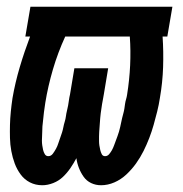

<svg xmlns="http://www.w3.org/2000/svg" viewBox="-20 -540 540 568"><path d="M105 8Q85 8 68.5 -0.5Q52 -9 41 -24Q30 -39 23.5 -56.5Q17 -74 13.5 -93Q10 -112 9.5 -131.5Q9 -151 9.5 -170.5Q10 -190 12 -210Q14 -230 17 -250Q25 -296 38.5 -341.5Q52 -387 69 -432H55L70 -520H490L475 -432H461Q464 -387 462.5 -341.5Q461 -296 453 -250Q450 -230 445 -210Q440 -190 434.5 -170.5Q429 -151 421.5 -131.5Q414 -112 404.5 -93Q395 -74 382.5 -56.5Q370 -39 354 -24Q338 -9 318.5 -0.5Q299 8 279 8Q263 8 249.5 1.5Q236 -5 227.5 -17Q219 -29 213.5 -43Q208 -57 206 -72Q198 -57 188.5 -43Q179 -29 166.5 -17Q154 -5 137.5 1.5Q121 8 105 8ZM123 -78Q131 -78 136.5 -85.5Q142 -93 146 -100.5Q150 -108 152.5 -116Q155 -124 158 -132Q161 -140 163.5 -148Q166 -156 167.5 -164Q169 -172 171.5 -180Q174 -188 175 -196Q176 -204 178 -212Q180 -220 181.5 -228Q183 -236 184 -244Q185 -252 187 -260L200 -338H300L287 -260Q286 -253 284.5 -246Q283 -239 282 -232.5Q281 -226 280 -219Q279 -212 278 -205Q277 -198 276.5 -191Q276 -184 275.5 -177.5Q275 -171 274.5 -164Q274 -157 273.5 -150Q273 -143 273 -136.5Q273 -130 273 -123Q273 -116 274 -109.5Q275 -103 276.5 -96.5Q278 -90 281 -84Q284 -78 291 -78Q298 -78 303 -84Q308 -90 311.5 -96.5Q315 -103 317.5 -110Q320 -117 322.5 -123.5Q325 -130 327.5 -137Q330 -144 332 -150.5Q334 -157 335.5 -164Q337 -171 338.5 -178Q340 -185 341.5 -191.5Q343 -198 345 -205Q347 -212 348 -219Q349 -226 350 -233Q351 -240 353 -246.5Q355 -253 356 -260Q363 -304 365 -347Q367 -390 364 -432H173Q151 -384 136.5 -334.5Q122 -285 114 -236Q113 -229 112 -222Q111 -215 110 -208Q109 -201 108.5 -194Q108 -187 107 -180Q106 -173 105.5 -166Q105 -159 105 -152Q105 -145 104.5 -138Q104 -131 104 -124Q104 -117 105 -110Q106 -103 107.5 -96.5Q109 -90 112.5 -84Q116 -78 123 -78Z"/></svg>

Font: Iosevka SS18 Semibold
Style: Italic
Weight: 600
Italic angle: -9°
Monospace: yes
Designer: Belleve Invis
Foundry: Belleve Invis
Version: Version 25.1.1; ttfautohint (v1.8.4)